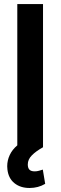

<svg xmlns="http://www.w3.org/2000/svg" viewBox="-20 -727 299 948"><path d="M192.4 0Q156.7 20 137 40.3Q117.2 60.5 117.2 85Q117.2 102.1 125.2 110.6Q133.3 119.1 151.4 119.1Q162.1 119.1 172.9 116Q183.6 112.8 191.4 110.4L203.1 180.7Q168.5 201.2 126 201.2Q80.6 201.2 51 177.2Q21.5 153.3 16.6 109.4Q15.6 104.5 15.6 93.8Q15.6 64.9 28.1 38.3Q40.5 11.7 65.4 -9.3V-707H192.4Z"/></svg>

Font: Pretendard Std SemiBold
Style: Regular
Weight: 600
Designer: Base glyphs from Inter by Rasmus Andersson; Hangeul glyphs from Noto Sans CJK(Source Han Sans) by Jang Soo-young and Kan
Foundry: Kil Hyung-jin
Version: Version 1.309